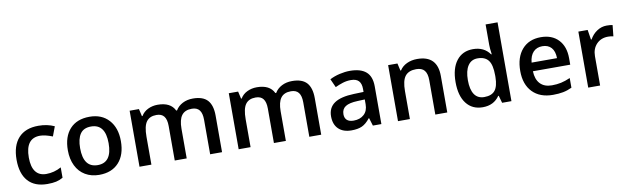

<svg xmlns="http://www.w3.org/2000/svg" viewBox="-45 -1286 5954 1823"><g transform="rotate(-10 2931.5 -375.0)"><path d="M299.8 9.8Q177.2 9.8 113.5 -61.8Q49.8 -133.3 49.8 -267.1Q49.8 -403.3 116.5 -476.6Q183.1 -549.8 309.1 -549.8Q394.5 -549.8 462.9 -518.1L428.2 -425.8Q355.5 -454.1 308.1 -454.1Q168 -454.1 168 -268.1Q168 -177.2 202.9 -131.6Q237.8 -85.9 305.2 -85.9Q381.8 -85.9 450.2 -124V-23.9Q419.4 -5.9 384.5 2Q349.6 9.8 299.8 9.8Z M1056.2 -271Q1056.2 -138.7 988.3 -64.5Q920.4 9.8 799.3 9.8Q723.6 9.8 665.5 -24.4Q607.4 -58.6 576.2 -122.6Q544.9 -186.5 544.9 -271Q544.9 -402.3 612.3 -476.1Q679.7 -549.8 802.2 -549.8Q919.4 -549.8 987.8 -474.4Q1056.2 -398.9 1056.2 -271ZM663.1 -271Q663.1 -84 801.3 -84Q938 -84 938 -271Q938 -456.1 800.3 -456.1Q728 -456.1 695.6 -408.2Q663.1 -360.4 663.1 -271Z M1643.1 0H1527.8V-333Q1527.8 -395 1504.4 -425.5Q1481 -456.1 1431.2 -456.1Q1364.7 -456.1 1333.7 -412.8Q1302.7 -369.6 1302.7 -269V0H1188V-540H1277.8L1293.9 -469.2H1299.8Q1322.3 -507.8 1365 -528.8Q1407.7 -549.8 1459 -549.8Q1583.5 -549.8 1624 -464.8H1631.8Q1655.8 -504.9 1699.2 -527.3Q1742.7 -549.8 1798.8 -549.8Q1895.5 -549.8 1939.7 -501Q1983.9 -452.1 1983.9 -352.1V0H1869.1V-333Q1869.1 -395 1845.5 -425.5Q1821.8 -456.1 1772 -456.1Q1705.1 -456.1 1674.1 -414.3Q1643.1 -372.6 1643.1 -286.1Z M2599.1 0H2483.9V-333Q2483.9 -395 2460.4 -425.5Q2437 -456.1 2387.2 -456.1Q2320.8 -456.1 2289.8 -412.8Q2258.8 -369.6 2258.8 -269V0H2144V-540H2233.9L2250 -469.2H2255.9Q2278.3 -507.8 2321 -528.8Q2363.8 -549.8 2415 -549.8Q2539.6 -549.8 2580.1 -464.8H2587.9Q2611.8 -504.9 2655.3 -527.3Q2698.7 -549.8 2754.9 -549.8Q2851.6 -549.8 2895.8 -501Q2939.9 -452.1 2939.9 -352.1V0H2825.2V-333Q2825.2 -395 2801.5 -425.5Q2777.8 -456.1 2728 -456.1Q2661.1 -456.1 2630.1 -414.3Q2599.1 -372.6 2599.1 -286.1Z M3438 0 3415 -75.2H3411.1Q3372.1 -25.9 3332.5 -8.1Q3293 9.8 3231 9.8Q3151.4 9.8 3106.7 -33.2Q3062 -76.2 3062 -154.8Q3062 -238.3 3124 -280.8Q3186 -323.2 3313 -327.1L3406.2 -330.1V-358.9Q3406.2 -410.6 3382.1 -436.3Q3357.9 -461.9 3307.1 -461.9Q3265.6 -461.9 3227.5 -449.7Q3189.5 -437.5 3154.3 -420.9L3117.2 -502.9Q3161.1 -525.9 3213.4 -537.8Q3265.6 -549.8 3312 -549.8Q3415 -549.8 3467.5 -504.9Q3520 -460 3520 -363.8V0ZM3267.1 -78.1Q3329.6 -78.1 3367.4 -113Q3405.3 -147.9 3405.3 -210.9V-257.8L3335.9 -254.9Q3254.9 -252 3218 -227.8Q3181.2 -203.6 3181.2 -153.8Q3181.2 -117.7 3202.6 -97.9Q3224.1 -78.1 3267.1 -78.1Z M4155.3 0H4040V-332Q4040 -394.5 4014.9 -425.3Q3989.7 -456.1 3935.1 -456.1Q3862.3 -456.1 3828.6 -413.1Q3794.9 -370.1 3794.9 -269V0H3680.2V-540H3770L3786.1 -469.2H3792Q3816.4 -507.8 3861.3 -528.8Q3906.2 -549.8 3960.9 -549.8Q4155.3 -549.8 4155.3 -352.1Z M4497.1 9.8Q4396 9.8 4339.4 -63.5Q4282.7 -136.7 4282.7 -269Q4282.7 -401.9 4340.1 -475.8Q4397.5 -549.8 4499 -549.8Q4605.5 -549.8 4661.1 -471.2H4667Q4658.7 -529.3 4658.7 -563V-759.8H4773.9V0H4684.1L4664.1 -70.8H4658.7Q4603.5 9.8 4497.1 9.8ZM4527.8 -83Q4598.6 -83 4630.9 -122.8Q4663.1 -162.6 4664.1 -252V-268.1Q4664.1 -370.1 4630.9 -413.1Q4597.7 -456.1 4526.9 -456.1Q4466.3 -456.1 4433.6 -407Q4400.9 -357.9 4400.9 -267.1Q4400.9 -177.2 4432.6 -130.1Q4464.4 -83 4527.8 -83Z M5173.8 9.8Q5047.9 9.8 4976.8 -63.7Q4905.8 -137.2 4905.8 -266.1Q4905.8 -398.4 4971.7 -474.1Q5037.6 -549.8 5152.8 -549.8Q5259.8 -549.8 5321.8 -484.9Q5383.8 -419.9 5383.8 -306.2V-244.1H5023.9Q5026.4 -165.5 5066.4 -123.3Q5106.4 -81.1 5179.2 -81.1Q5227.1 -81.1 5268.3 -90.1Q5309.6 -99.1 5356.9 -120.1V-26.9Q5314.9 -6.8 5272 1.5Q5229 9.8 5173.8 9.8ZM5152.8 -462.9Q5098.1 -462.9 5065.2 -428.2Q5032.2 -393.6 5025.9 -327.1H5271Q5270 -394 5238.8 -428.5Q5207.5 -462.9 5152.8 -462.9Z M5788.1 -549.8Q5822.8 -549.8 5845.2 -544.9L5834 -438Q5809.6 -443.8 5783.2 -443.8Q5714.4 -443.8 5671.6 -398.9Q5628.9 -354 5628.9 -282.2V0H5514.2V-540H5604L5619.1 -444.8H5625Q5651.9 -493.2 5695.1 -521.5Q5738.3 -549.8 5788.1 -549.8Z"/></g></svg>

Font: Open Sans Semibold
Style: Regular
Weight: 600
Foundry: Ascender Corporation
Version: Version 1.10